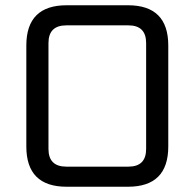

<svg xmlns="http://www.w3.org/2000/svg" viewBox="-20 -710 740 730"><path d="M80.1 -153.2V-536.8Q80.1 -690 233.3 -690H466.6Q619.8 -690 619.8 -536.8V-153.2Q619.8 0 466.6 0H233.3Q80.1 0 80.1 -153.2ZM164.3 -143.8Q164.3 -76.4 232.3 -76.4H468.3Q535.6 -76.4 535.6 -143.8V-546.2Q535.6 -613.6 468.3 -613.6H232.3Q164.3 -613.6 164.3 -546.2Z"/></svg>

Font: Oxanium ExtraLight
Style: Regular
Weight: 200
Designer: Severin Meyer
Version: Version 2.000